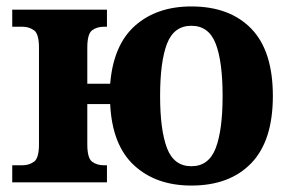

<svg xmlns="http://www.w3.org/2000/svg" viewBox="-20 -566 902 596"><path d="M574 10Q464 10 396 -53Q328 -116 322 -243H251V-118Q251 -75 266 -64Q281 -53 302 -53H312V0H18V-53H50Q70 -53 85.5 -64Q101 -75 101 -118V-418Q101 -461 85.5 -472Q70 -483 50 -483H18V-536H312V-483H302Q281 -483 266 -472Q251 -461 251 -418V-306H322Q332 -427 399.5 -486.5Q467 -546 574 -546Q693 -546 760 -477Q827 -408 827 -268Q827 -129 760 -59.5Q693 10 574 10ZM574 -50Q628 -50 649.5 -106Q671 -162 671 -268Q671 -375 649.5 -430.5Q628 -486 574 -486Q520 -486 498.5 -430.5Q477 -375 477 -268Q477 -162 498.5 -106Q520 -50 574 -50Z"/></svg>

Font: Noto Serif
Style: Bold
Weight: 700
Designer: Monotype Design Team
Foundry: Monotype Imaging Inc.
Version: Version 2.014